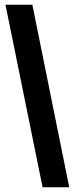

<svg xmlns="http://www.w3.org/2000/svg" viewBox="-20 -709 311 807"><path d="M271 78H159L3 -689H116Z"/></svg>

Font: Bricolage Grotesque 36pt Condensed SemiBold
Style: Regular
Weight: 600
Width: 3
Designer: Mathieu Triay
Foundry: Atelier Triay
Version: Version 1.001;gftools[0.9.33.dev8+g029e19f]